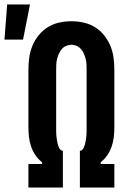

<svg xmlns="http://www.w3.org/2000/svg" viewBox="-69 -838 589 858"><path d="M-49 -661 -37 -818H65L34 -661ZM58 0V-105H119V-113Q101 -127 89 -145Q77 -163 70 -183.5Q63 -204 60.5 -225.5Q58 -247 58 -269V-525Q58 -552 61.5 -579.5Q65 -607 75.5 -632.5Q86 -658 103.5 -680Q121 -702 144.5 -716.5Q168 -731 195 -737Q222 -743 250 -743Q278 -743 305 -737Q332 -731 355.5 -716.5Q379 -702 396.5 -680Q414 -658 424.5 -632.5Q435 -607 438.5 -579.5Q442 -552 442 -525V-269Q442 -247 439.5 -225.5Q437 -204 430 -183.5Q423 -163 411 -145Q399 -127 381 -113V-105H442V0H288V-164Q298 -165 303 -174Q308 -183 310.5 -192.5Q313 -202 314.5 -211.5Q316 -221 317 -230.5Q318 -240 318 -249.5Q318 -259 318 -269V-525Q318 -537 317.5 -549.5Q317 -562 314 -574Q311 -586 306 -597.5Q301 -609 293 -618.5Q285 -628 273.5 -633Q262 -638 250 -638Q238 -638 226.5 -633Q215 -628 207 -618.5Q199 -609 194 -597.5Q189 -586 186 -574Q183 -562 182.5 -549.5Q182 -537 182 -525V-269Q182 -259 182 -249.5Q182 -240 183 -230.5Q184 -221 185.5 -211.5Q187 -202 189.5 -192.5Q192 -183 197 -174Q202 -165 212 -164V0Z"/></svg>

Font: Iosevka SS18 Extrabold
Style: Regular
Weight: 800
Monospace: yes
Designer: Belleve Invis
Foundry: Belleve Invis
Version: Version 25.1.1; ttfautohint (v1.8.4)